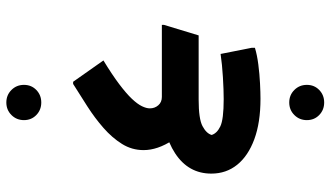

<svg xmlns="http://www.w3.org/2000/svg" viewBox="-244 -419 1068 621"><g transform="rotate(-90 290.5 -108.0)"><path d="M148 -84Q116 -133 116 -178Q116 -216 136 -248Q156 -280 188 -308Q220 -336 257.5 -360Q295 -384 330 -406H337L406 -308Q360 -280 329.5 -257Q299 -234 282 -216Q265 -198 258 -183.5Q251 -169 251 -158Q251 -142 261 -130.5Q271 -119 288 -119ZM185 0V-119H521V-112L487 0ZM282 200Q205 200 151 180Q97 160 68.5 124.5Q40 89 40 41Q40 -33 105.5 -76Q171 -119 279 -119V0Q217 0 193.5 12.5Q170 25 165 42Q170 59 192.5 70Q215 81 281 81Q310 81 351.5 78.5Q393 76 427 71L447 172V182Q424 189 393 193Q362 197 332 198.5Q302 200 282 200ZM270 -509Q246 -509 229.5 -525Q213 -541 213 -565Q213 -589 229.5 -605.5Q246 -622 270 -622Q294 -622 310.5 -605.5Q327 -589 327 -565Q327 -541 310.5 -525Q294 -509 270 -509ZM270 406Q246 406 229.5 390Q213 374 213 350Q213 326 229.5 309.5Q246 293 270 293Q294 293 310.5 309.5Q327 326 327 350Q327 374 310.5 390Q294 406 270 406Z"/></g></svg>

Font: Fustat ExtraBold
Style: Regular
Weight: 800
Designer: Mohamed Gaber, Khaled Hosny, Laura Garcia Mut
Foundry: Kief Type Foundry, Alif Type Foundry, Hard Type Foundry
Version: Version 1.007